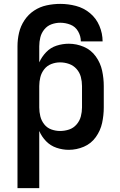

<svg xmlns="http://www.w3.org/2000/svg" viewBox="-20 -763 616 988"><path d="M70 205H182V-89Q195 -59 217.5 -36Q240 -13 271 -2.5Q302 8 334 8Q374 8 411.5 -8Q449 -24 473 -57.5Q497 -91 505.5 -130.5Q514 -170 514 -210V-320Q514 -360 505.5 -399.5Q497 -439 473 -472.5Q449 -506 411.5 -522Q374 -538 334 -538Q302 -538 271 -528Q240 -518 217.5 -494.5Q195 -471 182 -442V-525Q182 -548 187.5 -570.5Q193 -593 208 -611.5Q223 -630 245 -638Q267 -646 290 -646Q317 -646 342.5 -636Q368 -626 382 -601.5Q396 -577 396 -550H508Q508 -591 491.5 -630Q475 -669 443 -695.5Q411 -722 371 -732.5Q331 -743 290 -743Q255 -743 220 -735.5Q185 -728 155.5 -708.5Q126 -689 106 -659Q86 -629 78 -594.5Q70 -560 70 -525ZM289 -89Q266 -89 244 -97Q222 -105 207.5 -123.5Q193 -142 187.5 -164.5Q182 -187 182 -210V-320Q182 -343 187.5 -365.5Q193 -388 207.5 -406.5Q222 -425 244 -433.5Q266 -442 289 -442Q313 -442 335.5 -434Q358 -426 374 -408Q390 -390 396 -367Q402 -344 402 -320V-210Q402 -187 396 -164Q390 -141 374 -122.5Q358 -104 335.5 -96.5Q313 -89 289 -89Z"/></svg>

Font: Iosevka Sparkle Semibold
Style: Regular
Weight: 600
Designer: Belleve Invis
Foundry: Belleve Invis
Version: Version 4.5.0; ttfautohint (v1.8.3)